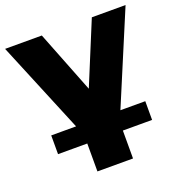

<svg xmlns="http://www.w3.org/2000/svg" viewBox="-133 -655 907 963"><g transform="rotate(-20 320.5 -174.0)"><path d="M68 45V-55H570V45ZM259 86 -1 -542H195L373 -89H275L462 -542H642L378 86ZM414 -86V194H224V-86Z"/></g></svg>

Font: MOST Montserrat ExtraBold
Style: Regular
Weight: 800
Designer: Julieta Ulanovsky
Foundry: Julieta Ulanovsky
Version: Version 8.000;March 11, 2024;FontCreator 15.0.0.2926 64-bit